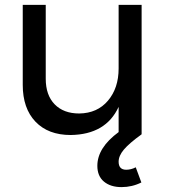

<svg xmlns="http://www.w3.org/2000/svg" viewBox="-20 -549 689 785"><path d="M465 112Q465 145 496 145Q516 145 535 135L558 197Q520 216 477 216Q432 216 405 193.5Q378 171 378 129Q378 55 465 -9V-112Q413 1 269 3Q177 3 125 -51.5Q73 -106 73 -202V-529H167V-227Q167 -160 203.5 -122.5Q240 -85 304 -85Q378 -86 421.5 -137.5Q465 -189 465 -269V-529H559V0Q508 37 486.5 62.5Q465 88 465 112Z"/></svg>

Font: Montserrat arm2
Style: Regular
Weight: 400
Designer: Julieta Ulanovsky
Foundry: Julieta Ulanovsky
Version: Version 6.000